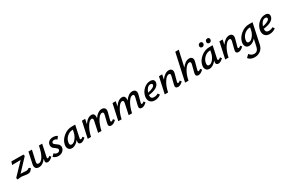

<svg xmlns="http://www.w3.org/2000/svg" viewBox="176 -2365 6420 4307"><g transform="rotate(-30 3386.5 -211.0)"><path d="M269 -67Q327 -67 354 -99L398 -74Q368 -21 339 -4.5Q310 12 274 11Q240 11 190 1.5Q140 -8 105 -8Q70 -8 14 5L0 -40L290 -343L69 -339L93 -418L405 -416L416 -376L133 -74Q138 -74 147 -74.5Q156 -75 160 -75Q178 -75 215.5 -71Q253 -67 269 -67Z M894 -100 923 -63Q857 6 796 6Q726 6 746 -85L751 -110Q672 6 567 6Q513 6 485.5 -28Q458 -62 475 -137L536 -418H625L565 -147Q547 -71 602 -71Q665 -71 718.5 -156Q772 -241 807 -418H891L826 -111Q816 -71 841 -71Q859 -71 894 -100Z M1072 6Q998 6 943 -43L1003 -104Q1036 -65 1086 -65Q1111 -65 1128 -78.5Q1145 -92 1149 -112Q1153 -132 1139 -148.5Q1125 -165 1103 -180Q1081 -195 1059 -212Q1037 -229 1025.5 -257Q1014 -285 1022 -321Q1032 -370 1073 -397.5Q1114 -425 1172 -425Q1229 -425 1285 -393L1233 -325Q1207 -357 1161 -357Q1137 -357 1120.5 -345.5Q1104 -334 1101 -317Q1097 -300 1112 -284Q1127 -268 1150 -253Q1173 -238 1195 -220.5Q1217 -203 1229 -174Q1241 -145 1233 -109Q1221 -59 1178 -26.5Q1135 6 1072 6Z M1752 -100 1781 -62Q1710 6 1657 6Q1622 6 1605 -16.5Q1588 -39 1599 -85L1603 -104Q1565 -52 1517 -23Q1469 6 1422 6Q1361 6 1333.5 -38.5Q1306 -83 1320 -149Q1342 -257 1441 -337.5Q1540 -418 1652 -418H1746L1680 -111Q1671 -69 1696 -69Q1716 -69 1752 -100ZM1458 -70Q1510 -70 1561 -133.5Q1612 -197 1630 -278L1644 -346H1641Q1558 -346 1493 -289Q1428 -232 1414 -149Q1401 -70 1458 -70Z M2541 -100 2571 -63Q2502 6 2440 6Q2403 6 2386.5 -16.5Q2370 -39 2382 -85L2429 -279Q2445 -347 2396 -347Q2341 -347 2281.5 -254.5Q2222 -162 2186 0H2099L2158 -279Q2172 -347 2127 -347Q2073 -347 2011 -248.5Q1949 -150 1919 -16L1916 0H1830L1921 -418H2005L1979 -294Q2066 -425 2169 -425Q2215 -425 2234 -390Q2253 -355 2242 -296Q2285 -359 2334.5 -392Q2384 -425 2432 -425Q2485 -425 2511.5 -392Q2538 -359 2520 -289L2473 -111Q2461 -71 2488 -71Q2506 -71 2541 -100Z M3333 -100 3363 -63Q3294 6 3232 6Q3195 6 3178.5 -16.5Q3162 -39 3174 -85L3221 -279Q3237 -347 3188 -347Q3133 -347 3073.5 -254.5Q3014 -162 2978 0H2891L2950 -279Q2964 -347 2919 -347Q2865 -347 2803 -248.5Q2741 -150 2711 -16L2708 0H2622L2713 -418H2797L2771 -294Q2858 -425 2961 -425Q3007 -425 3026 -390Q3045 -355 3034 -296Q3077 -359 3126.5 -392Q3176 -425 3224 -425Q3277 -425 3303.5 -392Q3330 -359 3312 -289L3265 -111Q3253 -71 3280 -71Q3298 -71 3333 -100Z M3690 -425Q3750 -425 3773.5 -395Q3797 -365 3787 -320Q3760 -195 3510 -163Q3500 -66 3590 -66Q3648 -66 3697 -97L3729 -49Q3655 6 3569 6Q3485 6 3445 -48.5Q3405 -103 3424 -192Q3445 -287 3521 -356Q3597 -425 3690 -425ZM3703 -315Q3707 -330 3697.5 -344.5Q3688 -359 3659 -359Q3612 -359 3575.5 -319Q3539 -279 3522 -220Q3598 -234 3647 -259.5Q3696 -285 3703 -315Z M4271 -100 4301 -63Q4232 6 4170 6Q4133 6 4116.5 -16.5Q4100 -39 4112 -85L4161 -279Q4178 -347 4130 -347Q4069 -347 4004.5 -246Q3940 -145 3912 0H3825L3916 -418H4000L3974 -296Q4068 -425 4172 -425Q4222 -425 4246 -390.5Q4270 -356 4251 -289L4203 -111Q4191 -71 4218 -71Q4236 -71 4271 -100Z M4799 -100 4828 -63Q4761 6 4697 6Q4661 6 4645 -16.5Q4629 -39 4640 -85L4689 -279Q4706 -347 4658 -347Q4597 -347 4532.5 -246Q4468 -145 4440 0H4352L4508 -711H4598L4507 -302Q4598 -425 4700 -425Q4750 -425 4773.5 -390.5Q4797 -356 4779 -289L4731 -111Q4719 -71 4746 -71Q4764 -71 4799 -100Z M5084 -497Q5057 -497 5043 -516Q5029 -535 5035 -562Q5040 -584 5056.5 -597.5Q5073 -611 5097 -611Q5123 -611 5136.5 -593Q5150 -575 5145 -548Q5140 -525 5123.5 -511Q5107 -497 5084 -497ZM5268 -497Q5241 -497 5227.5 -516Q5214 -535 5220 -562Q5224 -584 5240 -597.5Q5256 -611 5280 -611Q5306 -611 5319.5 -593Q5333 -575 5328 -548Q5324 -525 5307.5 -511Q5291 -497 5268 -497ZM5313 -100 5342 -62Q5271 6 5218 6Q5183 6 5166 -16.5Q5149 -39 5160 -85L5164 -104Q5126 -52 5078 -23Q5030 6 4983 6Q4922 6 4894.5 -38.5Q4867 -83 4881 -149Q4903 -257 5002 -337.5Q5101 -418 5213 -418H5307L5241 -111Q5232 -69 5257 -69Q5277 -69 5313 -100ZM5019 -70Q5071 -70 5122 -133.5Q5173 -197 5191 -278L5205 -346H5202Q5119 -346 5054 -289Q4989 -232 4975 -149Q4962 -70 5019 -70Z M5837 -100 5867 -63Q5798 6 5736 6Q5699 6 5682.5 -16.5Q5666 -39 5678 -85L5727 -279Q5744 -347 5696 -347Q5635 -347 5570.5 -246Q5506 -145 5478 0H5391L5482 -418H5566L5540 -296Q5634 -425 5738 -425Q5788 -425 5812 -390.5Q5836 -356 5817 -289L5769 -111Q5757 -71 5784 -71Q5802 -71 5837 -100Z M6244 -418H6340L6229 102Q6209 193 6144 241Q6079 289 5995 289Q5883 289 5831 216L5900 150Q5948 217 6021 217Q6117 217 6141 98L6181 -86Q6102 6 6012 6Q5952 6 5925 -38.5Q5898 -83 5911 -149Q5933 -257 6032.5 -337.5Q6132 -418 6244 -418ZM6049 -70Q6101 -70 6153 -133.5Q6205 -197 6222 -278L6236 -346H6233Q6149 -346 6084 -289Q6019 -232 6005 -149Q5992 -70 6049 -70Z M6664 -425Q6724 -425 6747.5 -395Q6771 -365 6761 -320Q6734 -195 6484 -163Q6474 -66 6564 -66Q6622 -66 6671 -97L6703 -49Q6629 6 6543 6Q6459 6 6419 -48.5Q6379 -103 6398 -192Q6419 -287 6495 -356Q6571 -425 6664 -425ZM6677 -315Q6681 -330 6671.5 -344.5Q6662 -359 6633 -359Q6586 -359 6549.5 -319Q6513 -279 6496 -220Q6572 -234 6621 -259.5Q6670 -285 6677 -315Z"/></g></svg>

Font: EauTestInfant Semibold
Style: Italic
Weight: 600
Italic angle: -12°
Designer: Christian Thalmann (Catharsis Fonts)
Version: Version 0.001;PS 000.001;hotconv 1.0.88;makeotf.lib2.5.64775